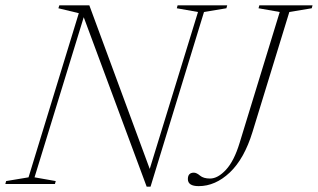

<svg xmlns="http://www.w3.org/2000/svg" viewBox="-47 -690 1192 720"><path d="M718 -645 517.5 10H503L267 -625.5L82.5 -25L162 -11L159 0H-27L-24 -11L60 -25L248.5 -640.5L172 -659L175.5 -670H288L514.5 -56.5L695.5 -645L616 -659L619 -670H805L802 -659ZM900 -195.5Q869 -94.5 814.8 -43.2Q760.5 8 698 8Q657.5 8 657.5 -18.5Q657.5 -42.5 680 -42.5Q690 -42.5 703 -31.5Q716 -20.5 740.5 -20.5Q770 -20.5 800.5 -53.5Q831 -86.5 851.5 -154L1002 -645L922.5 -659L925.5 -670H1125L1122 -659L1038 -645Z"/></svg>

Font: Newsreader Text ExtraLight
Style: Italic
Weight: 275
Italic angle: -17°
Designer: Hugues Gentile
Foundry: Production Type
Version: Version 1.001